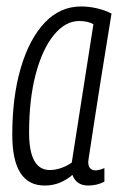

<svg xmlns="http://www.w3.org/2000/svg" viewBox="-20 -564 375 594"><path d="M253 10Q216 10 204 -23Q187 -8 165.5 1Q144 10 118 10Q18 10 18 -147Q18 -265 44.5 -354.5Q71 -444 118.5 -494Q166 -544 231 -544Q256 -544 281 -538Q306 -532 325 -522Q305 -399 292 -317.5Q279 -236 271.5 -186.5Q264 -137 260 -111Q256 -85 254.5 -75.5Q253 -66 253 -63Q253 -37 276 -37Q287 -37 303 -44V-2Q280 10 253 10ZM202 -61 269 -489Q252 -499 225 -499Q182 -499 146.5 -455.5Q111 -412 90.5 -334.5Q70 -257 70 -154Q70 -38 134 -38Q152 -38 170 -44.5Q188 -51 202 -61Z"/></svg>

Font: Georama Condensed Light
Style: Italic
Weight: 300
Width: 3
Italic angle: -9°
Designer: Jean-Baptiste Levee
Foundry: Production Type
Version: Version 1.000